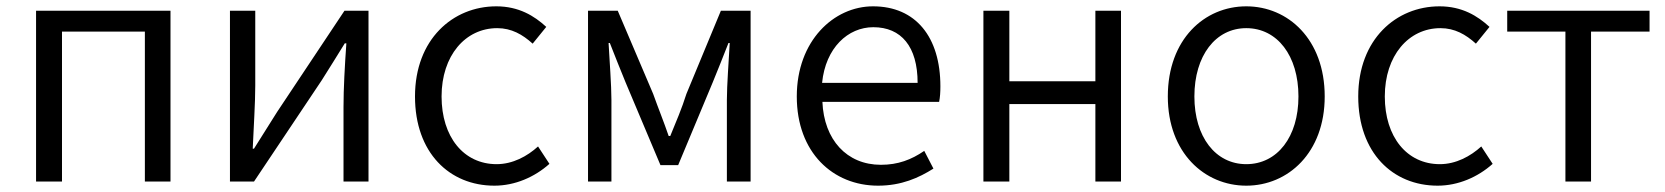

<svg xmlns="http://www.w3.org/2000/svg" viewBox="-20 -574 5263 607"><path d="M94 0H176V-474H438V0H519V-540H94Z M707 0H783L997 -320C1018 -353 1049 -403 1070 -437H1075C1070 -366 1066 -294 1066 -236V0H1145V-540H1069L856 -220C835 -187 804 -137 783 -104H779C782 -174 787 -247 787 -304V-540H707Z M1543 13C1608 13 1670 -14 1717 -56L1681 -111C1647 -80 1601 -55 1550 -55C1446 -55 1376 -141 1376 -269C1376 -398 1451 -485 1552 -485C1597 -485 1632 -465 1664 -436L1707 -489C1669 -524 1620 -554 1549 -554C1412 -554 1292 -450 1292 -269C1292 -91 1401 13 1543 13Z M1839 0H1913V-258C1913 -305 1907 -382 1904 -438H1908C1924 -396 1942 -353 1958 -313L2068 -52H2124L2233 -313C2249 -353 2267 -396 2283 -438H2287C2284 -382 2278 -305 2278 -258V0H2353V-540H2259L2150 -277C2136 -232 2117 -188 2099 -144H2094C2079 -188 2061 -232 2045 -277L1933 -540H1839Z M2756 13C2830 13 2885 -12 2931 -41L2902 -97C2861 -69 2819 -53 2765 -53C2657 -53 2585 -132 2580 -252H2949C2952 -266 2953 -283 2953 -301C2953 -457 2875 -554 2740 -554C2616 -554 2499 -445 2499 -269C2499 -92 2613 13 2756 13ZM2579 -312C2590 -423 2661 -488 2741 -488C2829 -488 2881 -427 2881 -312Z M3089 0H3171V-245H3443V0H3524V-540H3443V-317H3171V-540H3089Z M3920 13C4052 13 4168 -91 4168 -269C4168 -450 4052 -554 3920 -554C3788 -554 3672 -450 3672 -269C3672 -91 3788 13 3920 13ZM3920 -55C3823 -55 3756 -141 3756 -269C3756 -398 3823 -485 3920 -485C4018 -485 4085 -398 4085 -269C4085 -141 4018 -55 3920 -55Z M4525 13C4590 13 4652 -14 4699 -56L4663 -111C4629 -80 4583 -55 4532 -55C4428 -55 4358 -141 4358 -269C4358 -398 4433 -485 4534 -485C4579 -485 4614 -465 4646 -436L4689 -489C4651 -524 4602 -554 4531 -554C4394 -554 4274 -450 4274 -269C4274 -91 4383 13 4525 13Z M4929 0H5010V-474H5195V-540H4745V-474H4929Z"/></svg>

Font: Noto Sans CJK HK DemiLight
Style: Regular
Weight: 350
Designer: Ryoko NISHIZUKA 西塚涼子 (kana, bopomofo & ideographs); Paul D. Hunt (Latin, Greek & Cyrillic); Sandoll Communications 산돌커뮤니
Foundry: Adobe
Version: Version 2.004;hotconv 1.0.118;makeotfexe 2.5.65603